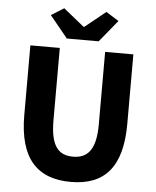

<svg xmlns="http://www.w3.org/2000/svg" viewBox="-58 -901 781 962"><g transform="rotate(5 332.5 -420.0)"><path d="M334 12C502 12 591 -83 591 -302V-652H449V-287C449 -159 407 -115 334 -115C261 -115 221 -159 221 -287V-652H73V-302C73 -83 165 12 334 12ZM252 -702H412L502 -812L438 -852L334 -768H330L226 -852L162 -812Z"/></g></svg>

Font: Giro Sans Regular
Style: Bold
Weight: 700
Designer: Paul D. Hunt
Foundry: Adobe Systems Incorporated
Version: Version 1.000;PS 1.0;hotconv 1.0.88;makeotf.lib2.5.647800